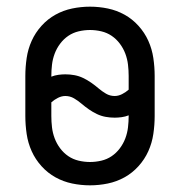

<svg xmlns="http://www.w3.org/2000/svg" viewBox="-20 -548 540 576"><path d="M250 8Q223 8 196.5 2.5Q170 -3 146.5 -16Q123 -29 104.5 -49.5Q86 -70 75 -94.5Q64 -119 60 -146Q56 -173 56 -200V-320Q56 -347 60 -374Q64 -401 75 -425.5Q86 -450 104.5 -470.5Q123 -491 146.5 -504Q170 -517 196.5 -522.5Q223 -528 250 -528Q277 -528 303.5 -522.5Q330 -517 353.5 -504Q377 -491 395.5 -470.5Q414 -450 425 -425.5Q436 -401 440 -374Q444 -347 444 -320V-200Q444 -173 440 -146Q436 -119 425 -94.5Q414 -70 395.5 -49.5Q377 -29 353.5 -16Q330 -3 303.5 2.5Q277 8 250 8ZM324 -260Q335 -260 346 -265.5Q357 -271 366 -279V-320Q366 -337 364 -354Q362 -371 356 -387Q350 -403 339.5 -417Q329 -431 315 -440.5Q301 -450 284 -454Q267 -458 250 -458Q233 -458 216 -454Q199 -450 185 -440.5Q171 -431 160.5 -417Q150 -403 144 -387Q138 -371 136 -354Q134 -337 134 -320V-318Q144 -322 155 -323.5Q166 -325 176 -325Q190 -325 203.5 -322.5Q217 -320 229.5 -314Q242 -308 253.5 -300Q265 -292 275.5 -283Q286 -274 298 -267Q310 -260 324 -260ZM250 -62Q267 -62 284 -66Q301 -70 315 -79.5Q329 -89 339.5 -103Q350 -117 356 -133Q362 -149 364 -166Q366 -183 366 -200V-202Q356 -198 345 -196.5Q334 -195 324 -195Q310 -195 296.5 -197.5Q283 -200 270.5 -206Q258 -212 246.5 -220Q235 -228 224.5 -237Q214 -246 202 -253Q190 -260 176 -260Q165 -260 154 -254.5Q143 -249 134 -241V-200Q134 -183 136 -166Q138 -149 144 -133Q150 -117 160.5 -103Q171 -89 185 -79.5Q199 -70 216 -66Q233 -62 250 -62Z"/></svg>

Font: Iosevka Custom
Style: Regular
Weight: 400
Monospace: yes
Designer: Belleve Invis
Foundry: Belleve Invis
Version: Version 32.5.0; ttfautohint (v1.8.4)